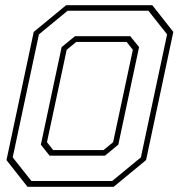

<svg xmlns="http://www.w3.org/2000/svg" viewBox="-20 -720 693 740"><path d="M86 0 5 -103 110 -597 235 -700H567L648 -597L543 -103L418 0ZM185 -141.5H379L416 -172L492 -528L468 -558.5H274L237 -528L161 -172ZM101 -22.5H412.5L523 -113.5L624 -587.5L552 -678.5H240.5L130 -587.5L29 -113.5ZM171 -120 137.5 -162.5 217.5 -538.5 269 -580.5H482L516 -538.5L436 -162.5L384.5 -120Z"/></svg>

Font: Tourney Thin ExtraLight
Style: Italic
Weight: 250
Italic angle: -12°
Version: Version 1.015